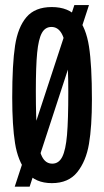

<svg xmlns="http://www.w3.org/2000/svg" viewBox="-20 -701 403 743"><path d="M267.7 -681.3H324.3L94.7 21.3H37ZM27.3 -323.3Q27.3 -453 38.3 -524.5Q49.3 -596 82.5 -634.8Q115.7 -673.7 180.3 -673.7Q245.7 -673.7 279.3 -633.8Q313 -594 324.3 -521.5Q335.7 -449 335.7 -316.3Q335.7 -211 324.3 -144.2Q313 -77.3 279 -34.8Q245 7.7 180.7 7.7Q116.3 7.7 82.7 -35.3Q49 -78.3 38.2 -146.8Q27.3 -215.3 27.3 -323.3ZM244.3 -345Q244.3 -440.3 238.3 -494.2Q232.3 -548 218 -572.3Q203.7 -596.7 179 -596.7Q154.7 -596.7 141.8 -573Q129 -549.3 123.8 -496.7Q118.7 -444 118.7 -348.7Q118.7 -241 123.8 -181.5Q129 -122 142.7 -94.8Q156.3 -67.7 182.3 -67.7Q207.7 -67.7 221 -94.2Q234.3 -120.7 239.3 -178.5Q244.3 -236.3 244.3 -345Z"/></svg>

Font: Bricolage Grotesque 96pt Condensed ExBd
Style: Regular
Weight: 800
Width: 3
Designer: Mathieu Triay
Foundry: Atelier Triay
Version: Version 1.001;Glyphs 3.2 (3207)